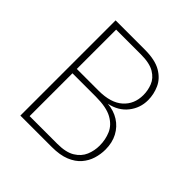

<svg xmlns="http://www.w3.org/2000/svg" viewBox="-183 -849 998 998"><g transform="rotate(45 316.0 -350.0)"><path d="M110 0V-700H325Q400.5 -700 443.8 -674.8Q487 -649.5 505 -609.5Q523 -569.5 523 -526Q523 -468.5 487.5 -423.5Q452 -378.5 388 -365Q435 -361 471 -338.2Q507 -315.5 527.5 -277Q548 -238.5 548 -188Q548 -154 537.8 -120.5Q527.5 -87 504 -59.8Q480.5 -32.5 440.5 -16.2Q400.5 0 341 0ZM146 -32H350Q413 -32 448.2 -53.8Q483.5 -75.5 497.8 -109.5Q512 -143.5 512 -181Q512 -224.5 495.8 -262.5Q479.5 -300.5 437.5 -323.8Q395.5 -347 318 -347H146ZM146 -379H306Q395.5 -379 441.2 -419.8Q487 -460.5 487 -528Q487 -562 474.2 -594.2Q461.5 -626.5 427 -647.2Q392.5 -668 328 -668H146Z"/></g></svg>

Font: Overpass Thin
Style: Regular
Weight: 250
Designer: Delve Withrington, Dave Bailey, Thomas Jockin
Foundry: Delve Fonts LLC
Version: Version 4.000